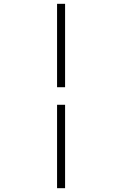

<svg xmlns="http://www.w3.org/2000/svg" viewBox="-20 -843 640 1006"><path d="M279 -386V-823H321V-386ZM279 143V-294H321V143Z"/></svg>

Font: Iosevka SS04 XLt Ex
Style: Italic
Weight: 200
Width: 7
Italic angle: -9°
Monospace: yes
Designer: Belleve Invis
Foundry: Belleve Invis
Version: Version 19.0.0; ttfautohint (v1.8.4)